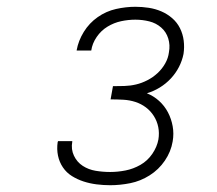

<svg xmlns="http://www.w3.org/2000/svg" viewBox="-20 -863 640 566"><path d="M305 -317Q285 -317 265 -319.5Q245 -322 226.5 -328Q208 -334 192 -344Q176 -354 165.5 -369.5Q155 -385 151 -404Q147 -423 150 -444Q150 -444 150.5 -445Q151 -446 151 -447H193Q193 -447 193 -446Q193 -445 193 -445Q189 -423 198 -404Q207 -385 224 -374Q241 -363 262 -359.5Q283 -356 305 -356Q327 -356 350 -360.5Q373 -365 394 -377Q415 -389 429 -409.5Q443 -430 447 -452Q450 -471 446.5 -488.5Q443 -506 433.5 -521Q424 -536 410 -546.5Q396 -557 379 -562.5Q362 -568 343.5 -569Q325 -570 306 -570L313 -609Q329 -609 346.5 -609.5Q364 -610 381 -614Q398 -618 414.5 -626.5Q431 -635 444.5 -647.5Q458 -660 467 -676Q476 -692 478 -709Q482 -730 476 -749.5Q470 -769 455 -782Q440 -795 420 -800Q400 -805 379 -805Q358 -805 337 -800.5Q316 -796 297 -784.5Q278 -773 265 -754Q252 -735 249 -714Q249 -714 249 -714Q249 -714 248 -714H206Q206 -714 206 -714Q206 -714 206 -715Q211 -743 227 -769Q243 -795 268 -812.5Q293 -830 322 -836.5Q351 -843 379 -843Q399 -843 418.5 -840Q438 -837 455.5 -829.5Q473 -822 487.5 -809.5Q502 -797 510.5 -780Q519 -763 521.5 -743.5Q524 -724 521 -704Q517 -684 507.5 -665.5Q498 -647 483.5 -631.5Q469 -616 451 -605Q433 -594 413 -588Q433 -580 449 -565.5Q465 -551 475 -532Q485 -513 489 -491Q493 -469 489 -446Q484 -416 466 -389.5Q448 -363 421 -346Q394 -329 364 -323Q334 -317 305 -317Z"/></svg>

Font: Iosevka SS04 XLt Ex
Style: Italic
Weight: 200
Width: 7
Italic angle: -9°
Monospace: yes
Designer: Belleve Invis
Foundry: Belleve Invis
Version: Version 19.0.0; ttfautohint (v1.8.4)